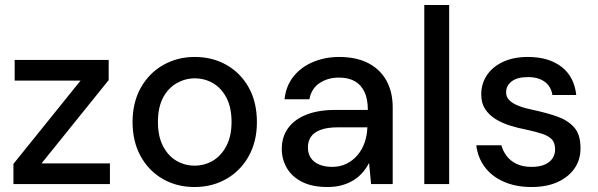

<svg xmlns="http://www.w3.org/2000/svg" viewBox="-20 -740 2404 772"><path d="M34 0V-81L304 -416H39V-499H417V-418L147 -83H422V0Z M762 12Q691 12 634.5 -20.5Q578 -53 545.5 -112Q513 -171 513 -249Q513 -328 546 -387Q579 -446 636 -478.5Q693 -511 763 -511Q835 -511 891.5 -478.5Q948 -446 980.5 -387.5Q1013 -329 1013 -249Q1013 -171 980 -112Q947 -53 890 -20.5Q833 12 762 12ZM762 -74Q802 -74 835.5 -93.5Q869 -113 890 -152.5Q911 -192 911 -250Q911 -308 890.5 -347Q870 -386 836.5 -405.5Q803 -425 763 -425Q725 -425 690.5 -405.5Q656 -386 635.5 -347Q615 -308 615 -249Q615 -192 635.5 -152.5Q656 -113 689.5 -93.5Q723 -74 762 -74Z M1297 12Q1235 12 1194 -9Q1153 -30 1133 -65Q1113 -100 1113 -141Q1113 -190 1138.5 -225Q1164 -260 1212 -279Q1260 -298 1328 -298H1459Q1459 -342 1445.5 -370.5Q1432 -399 1406.5 -413.5Q1381 -428 1343 -428Q1298 -428 1265 -406Q1232 -384 1224 -341H1124Q1130 -395 1160.5 -433Q1191 -471 1239.5 -491Q1288 -511 1343 -511Q1413 -511 1461 -486Q1509 -461 1534 -415.5Q1559 -370 1559 -308V0H1472L1464 -85Q1454 -65 1438.5 -47Q1423 -29 1402.5 -16Q1382 -3 1355.5 4.5Q1329 12 1297 12ZM1316 -69Q1348 -69 1374 -82Q1400 -95 1418.5 -117.5Q1437 -140 1446.5 -168Q1456 -196 1457 -226V-228H1338Q1295 -228 1268 -217.5Q1241 -207 1229.5 -189Q1218 -171 1218 -147Q1218 -123 1229.5 -105.5Q1241 -88 1263 -78.5Q1285 -69 1316 -69Z M1686 0V-720H1786V0Z M2117 12Q2055 12 2006.5 -9Q1958 -30 1929.5 -68Q1901 -106 1895 -156H1996Q2002 -133 2017 -113Q2032 -93 2057 -81Q2082 -69 2117 -69Q2150 -69 2171 -78.5Q2192 -88 2202 -104Q2212 -120 2212 -139Q2212 -166 2198.5 -180Q2185 -194 2158.5 -202.5Q2132 -211 2095 -219Q2063 -225 2031 -235Q1999 -245 1973 -261Q1947 -277 1931 -301Q1915 -325 1915 -360Q1915 -404 1938 -438Q1961 -472 2003 -491.5Q2045 -511 2103 -511Q2186 -511 2237.5 -471.5Q2289 -432 2297 -358H2201Q2196 -392 2170.5 -411Q2145 -430 2103 -430Q2060 -430 2037.5 -413Q2015 -396 2015 -368Q2015 -350 2028.5 -336.5Q2042 -323 2067.5 -313.5Q2093 -304 2128 -297Q2179 -286 2220.5 -271.5Q2262 -257 2288 -228.5Q2314 -200 2314 -146Q2315 -99 2290.5 -63.5Q2266 -28 2222 -8Q2178 12 2117 12Z"/></svg>

Font: DM Sans 20pt Medium
Style: Regular
Weight: 500
Version: Version 4.004;gftools[0.9.30]